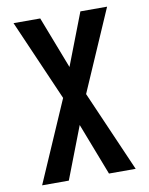

<svg xmlns="http://www.w3.org/2000/svg" viewBox="-83 -581 666 857"><g transform="rotate(-10 250.0 -152.5)"><path d="M159 215H38L198 -153L38 -520H159L250 -284L341 -520H462L302 -152L462 215H341L250 -21Z"/></g></svg>

Font: Iosevka Fixed
Style: Bold
Weight: 700
Monospace: yes
Designer: Belleve Invis
Foundry: Belleve Invis
Version: Version 32.3.0